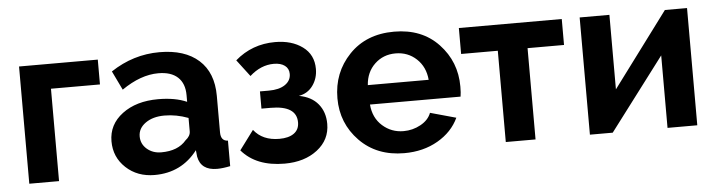

<svg xmlns="http://www.w3.org/2000/svg" viewBox="-39 -689 3191 855"><g transform="rotate(-5 1556.0 -261.5)"><path d="M415 -524V-413H196V0H63V-524Z M623 10Q546 10 495 -37.5Q444 -85 444 -156Q444 -231 506.5 -278Q569 -325 667 -325Q743 -325 795 -302V-332Q795 -384 765 -412Q735 -440 678 -440Q599 -440 514 -381L473 -466Q574 -533 691 -533Q804 -533 866.5 -477Q929 -421 929 -317V-154Q929 -115 961 -114V0Q927 7 902 7Q830 7 818 -55L815 -84Q743 10 623 10ZM661 -88Q736 -88 773 -132Q795 -149 795 -170V-230Q742 -250 689 -250Q637 -250 604 -226.5Q571 -203 571 -167Q571 -133 597 -110.5Q623 -88 661 -88Z M1086 -392 1029 -467Q1105 -533 1208 -533Q1282 -533 1330.5 -497.5Q1379 -462 1379 -398Q1379 -356 1356 -324Q1333 -292 1293 -285Q1349 -275 1378.5 -239Q1408 -203 1408 -150Q1408 -79 1350.5 -34.5Q1293 10 1204 10Q1077 10 1012 -66L1076 -152Q1115 -102 1190 -102Q1232 -102 1255.5 -119Q1279 -136 1279 -168Q1279 -243 1163 -243H1122V-320H1162Q1208 -320 1234.5 -338Q1261 -356 1261 -386Q1261 -410 1243 -423.5Q1225 -437 1194 -437Q1136 -437 1086 -392Z M1739 10Q1616 10 1539.5 -68.5Q1463 -147 1463 -259Q1463 -374 1539 -453.5Q1615 -533 1740 -533Q1864 -533 1938.5 -454Q2013 -375 2013 -264Q2013 -236 2010 -219H1605Q1610 -159 1650 -123.5Q1690 -88 1744 -88Q1785 -88 1820.5 -107.5Q1856 -127 1868 -159L1983 -127Q1954 -65 1889 -27.5Q1824 10 1739 10ZM1603 -306H1875Q1870 -364 1831.5 -400Q1793 -436 1738 -436Q1683 -436 1645 -400Q1607 -364 1603 -306Z M2326 -408V0H2193V-408H2029V-524H2489V-408Z M2702 -524V-191L2950 -524H3049V0H2916V-324L2671 0H2569V-524Z"/></g></svg>

Font: Raleway
Style: Bold
Weight: 700
Designer: Matt McInerney, Pablo Impallari, Rodrigo Fuenzalida
Foundry: Matt McInerney, Pablo Impallari, Rodrigo Fuenzalida
Version: Version 3.000